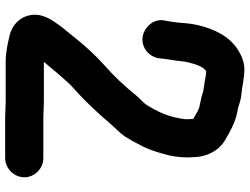

<svg xmlns="http://www.w3.org/2000/svg" viewBox="-132 -624 967 744"><g transform="rotate(90 352.0 -252.5)"><path d="M589.5 -515C589.5 -576.4 557.9 -625 513.5 -646.2C508.7 -648.6 503 -652.7 496.9 -656C468.7 -671.2 442.7 -683.7 402.3 -690.3C386.3 -693.9 369.5 -701.9 349 -703.5C316 -706 286.6 -715.5 245.7 -715.5C226.6 -714.7 208.3 -709.5 190.3 -700.1C150.2 -680.1 121.7 -647.5 102.7 -607.4C87.1 -574.4 74.3 -532.8 70.5 -487.9C68.7 -459.9 65.3 -432.5 59.7 -404.5C51.2 -361.7 89.2 -326.1 123.7 -321.1C166.4 -315 202 -348.5 206.4 -385.6C208.3 -402.9 210.2 -420.8 213.3 -437.7C216.7 -456.1 217.9 -482.5 222.1 -497.7C230.8 -530.4 237.7 -554.7 256.5 -567.5C269.4 -567.1 283.5 -564.6 297.5 -561.7C312.7 -558.7 330.7 -557.8 339.6 -554.3C358 -547.8 379.5 -545 395.8 -540.9C409.1 -537.1 423 -527.3 440.4 -517.9C440.6 -517.6 441.5 -515.7 441.5 -515C441.5 -506.8 441.8 -500.1 442.5 -492.4V-487.2C441.3 -480.8 440.4 -475.4 439.6 -467.6C430.4 -413.5 411 -374.5 384.6 -333C375 -319.8 364.9 -313.9 350.3 -295.9C314.8 -252.1 274.7 -209.1 232.7 -172.4C193.6 -137.6 152.5 -92.3 120.1 -50.6C105.2 -31.2 88.8 -14 74.9 6.7C59.9 25.9 37.5 60.7 37.5 95C37.5 146.8 72 181.5 113.8 193.1C146.6 201.3 181.9 209.5 222 209.5H375C394.6 209.5 414.7 211.5 435 211.5H593C633.1 211.5 667.5 177.1 667.5 137C667.5 96.7 632.8 63.5 593 63.5H435C417.4 63.5 397 61.5 376 61.5H222C221.4 61.5 221.2 61.5 220.3 61.5C255.8 19.4 292 -27.3 331.3 -61.6C379 -104 422.2 -152.3 463.5 -199.9C480 -219.3 491.3 -227.4 508.1 -250.7C508.3 -250.9 508.5 -251.3 508.7 -251.6L526.7 -281.6C531.5 -289.6 534.9 -298.1 538.7 -304.6C558.4 -337.4 572.2 -382.1 582.2 -422.2C588.4 -451.2 590.5 -471.1 590.5 -500C590.5 -504.8 589.5 -509.4 589.5 -515Z"/></g></svg>

Font: Smoothie
Style: SeBd
Weight: 600
Foundry: Cannot Into Space Fonts
Version: Version 0.8